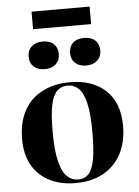

<svg xmlns="http://www.w3.org/2000/svg" viewBox="-62 -977 749 1038"><g transform="rotate(-5 313.0 -458.0)"><path d="M307 14Q225 14 164.5 -17Q104 -48 71 -106Q38 -164 38 -247Q38 -338 73 -402Q108 -466 172.5 -499Q237 -532 324 -532Q443 -532 515.5 -465.5Q588 -399 588 -272Q588 -183 553.5 -119Q519 -55 456 -20.5Q393 14 307 14ZM323 -4Q356 -4 377.5 -26Q399 -48 409.5 -102Q420 -156 420 -251Q420 -353 406.5 -410Q393 -467 368 -491Q343 -515 308 -515Q274 -515 251 -493Q228 -471 217 -419Q206 -367 206 -277Q206 -173 220.5 -113.5Q235 -54 261 -29Q287 -4 323 -4ZM419 -614Q382 -614 359.5 -634Q337 -654 337 -689Q337 -723 358.5 -743.5Q380 -764 419 -764Q458 -764 479.5 -744Q501 -724 501 -689Q501 -655 478.5 -634.5Q456 -614 419 -614ZM194 -614Q157 -614 134.5 -634Q112 -654 112 -689Q112 -723 134 -743.5Q156 -764 194 -764Q233 -764 254.5 -744Q276 -724 276 -689Q276 -655 253.5 -634.5Q231 -614 194 -614ZM149 -835V-930H464V-835Z"/></g></svg>

Font: Literata 72pt
Style: Bold
Weight: 700
Designer: Latin by Veronika Burian and Jose Scaglione. Greek by Irene Vlachou. Cyrillic by Vera Evstafieva.
Foundry: TypeTogether
Version: Version 3.002